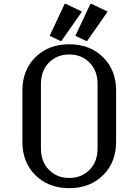

<svg xmlns="http://www.w3.org/2000/svg" viewBox="-20 -980 728 1010"><path d="M195.3 -200.2Q195.3 -134.8 230.5 -94.2Q273.9 -43.9 344.2 -43.9Q414.6 -43.9 458 -94.2Q493.2 -134.8 493.2 -200.2V-537.1Q493.2 -602.5 458 -643.1Q414.6 -693.4 344.2 -693.4Q273.9 -693.4 230.5 -643.1Q195.3 -602.5 195.3 -537.1ZM97.7 -234.4V-502.9Q97.7 -608.9 163.6 -676.3Q232.9 -747.1 344.2 -747.1Q455.6 -747.1 524.9 -676.3Q590.8 -609.4 590.8 -502.9V-234.4Q590.8 -128.4 524.9 -61Q455.6 9.8 344.2 9.8Q232.9 9.8 163.6 -61Q97.7 -128.4 97.7 -234.4ZM455.6 -960H460.4L546.4 -918.9L438.5 -764.6H433.6L376.5 -791.5ZM320.3 -960H325.2L411.1 -918.9L303.2 -764.6H298.3L241.2 -791.5Z"/></svg>

Font: Nova Slim
Style: Book
Weight: 400
Version: Version 2.000